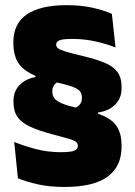

<svg xmlns="http://www.w3.org/2000/svg" viewBox="-20 -674 537 762"><path d="M272 -243Q289.5 -250 297.2 -259.8Q305 -269.5 305 -285V-287Q305 -304 295.2 -314Q285.5 -324 262.8 -331.5Q240 -339 200.5 -348Q138.5 -362.5 101.8 -382Q65 -401.5 49 -430.5Q33 -459.5 33 -501.5V-505.5Q33 -581 87 -617.2Q141 -653.5 245 -653.5Q300.5 -653.5 346.2 -643.5Q392 -633.5 424 -619L438.5 -485.5Q402.5 -500 358.2 -509.8Q314 -519.5 268 -519.5Q228 -519.5 215.5 -513.8Q203 -508 203 -497.5V-497Q203 -489 209.5 -483Q216 -477 238.8 -470Q261.5 -463 309 -451.5Q360 -439.5 394.2 -425.5Q428.5 -411.5 445.5 -389Q462.5 -366.5 462.5 -329V-324Q462.5 -284.5 437.2 -259Q412 -233.5 369 -227.5L369.5 -191.5ZM222.5 -355Q204 -348.5 195.8 -337.5Q187.5 -326.5 187.5 -312.5V-310.5Q187.5 -295 196.2 -283.5Q205 -272 227.8 -262.8Q250.5 -253.5 293 -244Q352.5 -231 390 -214.5Q427.5 -198 445 -170Q462.5 -142 462.5 -95V-92Q462.5 -13.5 407 27.2Q351.5 68 235 68Q177.5 68 131.2 57.8Q85 47.5 51 33.5L36.5 -110.5Q75 -95 122 -82.5Q169 -70 221 -70Q259.5 -70 274.2 -75.8Q289 -81.5 289 -94.5V-95.5Q289 -105.5 281 -111.5Q273 -117.5 251.8 -123.8Q230.5 -130 190 -140.5Q135 -155 100.5 -170.8Q66 -186.5 49.8 -209.5Q33.5 -232.5 33.5 -268V-273.5Q33.5 -312 58 -336.8Q82.5 -361.5 120.5 -368L120 -395Z"/></svg>

Font: Anek Latin Medium ExtraBold
Style: Regular
Weight: 800
Version: Version 1.003